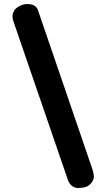

<svg xmlns="http://www.w3.org/2000/svg" viewBox="-20 -933 525 953"><path d="M317 -40 48 -823Q42 -839 42 -850Q42 -864 48 -876Q55 -891 75 -902Q95 -913 115 -913Q159 -913 169 -881L439 -92Q446 -69 446 -58Q446 -46 440 -35Q429 -16 413 -8Q397 0 366 0Q350 0 337 -10.5Q324 -21 317 -40Z"/></svg>

Font: Mali
Style: Bold
Weight: 700
Designer: Kitiyaporn Chalermlarp | Katatrad Aksorn Co.,Ltd.
Foundry: Cadson Demak Co.,Ltd.
Version: Version 1.000; ttfautohint (v1.6)